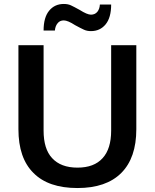

<svg xmlns="http://www.w3.org/2000/svg" viewBox="-20 -940 780 969"><path d="M371 9Q224 9 149 -67Q73 -142 73 -288V-712H200V-281Q200 -188 243 -142Q287 -94 371 -94Q455 -94 498 -142Q541 -189 541 -281V-712H668V-288Q668 -143 592 -67Q516 9 371 9ZM200 -786Q200 -852 228 -886Q256 -920 302 -920Q323 -920 338 -913Q346 -909 357 -903.5Q368 -898 382 -890Q420 -866 439 -866Q459 -866 471 -880Q483 -895 484 -917H541Q541 -851 513 -817Q485 -783 439 -783Q419 -783 404 -790Q396 -794 384.5 -799.5Q373 -805 359 -813Q322 -837 302 -837Q282 -837 271 -823Q259 -809 257 -786Z"/></svg>

Font: PRinguin Sans
Style: Bold
Weight: 700
Designer: Vernon Adams
Foundry: Vernon Adams
Version: ""